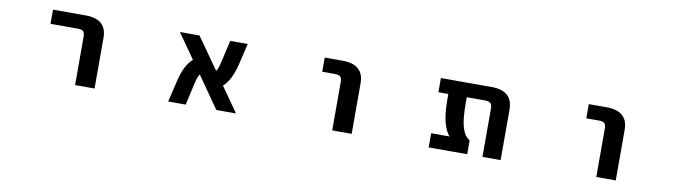

<svg xmlns="http://www.w3.org/2000/svg" viewBox="-31 -976 5062 1432"><g transform="rotate(10 2500.0 -260.5)"><path d="M285.2 -416V-523.4H533.2Q693.4 -523.4 692.4 -379.9V2H544.9V-363.3Q544.9 -394.5 533.2 -405.3Q521.5 -416 489.3 -416Z M1763.7 2H1614.3L1447.3 -237.3Q1433.6 -224.6 1417 -151.4L1382.8 2H1250L1288.1 -159.2Q1317.4 -285.2 1377.9 -335.9L1246.1 -523.4H1394.5L1562.5 -285.2Q1576.2 -298.8 1592.8 -372.1L1627 -523.4H1759.8L1721.7 -363.3Q1691.4 -237.3 1631.8 -185.5Z M2342.8 -416V-523.4H2478.5Q2639.6 -523.4 2639.6 -379.9V2H2492.2V-363.3Q2492.2 -394.5 2480 -405.3Q2467.8 -416 2434.6 -416Z M3767.6 2H3629.9V-363.3Q3629.9 -393.6 3617.2 -404.8Q3604.5 -416 3572.3 -416H3437.5V-372.1Q3437.5 -248 3456.1 -187.5Q3474.6 -127 3514.6 -102.5V2H3222.7V-105.5H3361.3Q3297.9 -178.7 3297.9 -372.1V-416H3222.7V-523.4H3606.4Q3767.6 -523.4 3767.6 -379.9Z M4342.8 -416V-523.4H4478.5Q4639.6 -523.4 4639.6 -379.9V2H4492.2V-363.3Q4492.2 -394.5 4480 -405.3Q4467.8 -416 4434.6 -416Z"/></g></svg>

Font: Gen Shin Gothic Monospace Bold
Style: Bold
Weight: 700
Designer: [Source Han Sans]
Ryoko NISHIZUKA  (kana & ideographs); Paul D. Hunt (Latin, Greek & Cyrillic); Wenlong ZHANG  (bopomofo
Version: Version 1.002.20150607